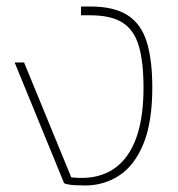

<svg xmlns="http://www.w3.org/2000/svg" viewBox="-20 -560 548 590"><path d="M241 10Q230 10 209.5 9Q189 8 177 3L25 -368H54L199 -15Q308 -3 364.5 -73.5Q421 -144 421 -290Q421 -370 406.5 -419Q392 -468 356.5 -490.5Q321 -513 258 -513H229V-540H257Q331 -540 372.5 -513Q414 -486 431 -431Q448 -376 448 -291Q448 -184 420.5 -117.5Q393 -51 346 -20.5Q299 10 241 10Z"/></svg>

Font: Kanit Thin
Style: Regular
Weight: 250
Designer: Katatrad Team
Foundry: CadsonDemak
Version: Version 2.000; ttfautohint (v1.8.3)